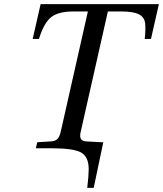

<svg xmlns="http://www.w3.org/2000/svg" viewBox="-20 -712 783 922"><path d="M137 -525 175 -692H743L705 -525H675Q680 -570 677 -599.5Q674 -629 647.5 -643Q621 -657 561 -657H498L368 -81Q362 -58 368 -46Q374 -34 394 -33L467 -29H476L430 190H399Q406 129 406 101Q406 42 370.5 21Q335 0 227 0H152L159 -29L224 -33Q246 -34 256.5 -45.5Q267 -57 272 -81L402 -657H333Q260 -657 225.5 -629.5Q191 -602 167 -525Z"/></svg>

Font: Lingua Franca
Style: Italic
Weight: 400
Italic angle: -13°
Version: Version 1.19